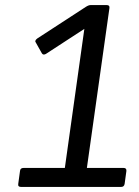

<svg xmlns="http://www.w3.org/2000/svg" viewBox="-20 -738 548 758"><path d="M458 0H63Q50 0 52 -12L59 -63Q60 -75 73 -75H236L313 -624L161 -525Q150 -519 145 -528L122 -569Q115 -577 127 -586L319 -711Q330 -718 338 -718H401Q414 -718 412 -706L323 -75H468Q480 -75 479 -63L472 -12Q470 0 458 0Z"/></svg>

Font: Sanchez
Style: Italic
Weight: 400
Designer: Daniel Hernández
Foundry: LatinoType
Version: Version 1.001